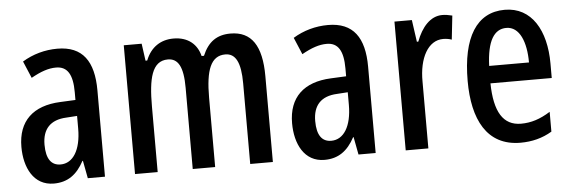

<svg xmlns="http://www.w3.org/2000/svg" viewBox="-42 -671 2385 802"><g transform="rotate(-5 1151.0 -270.0)"><path d="M218 -550C166 -550 115 -536 71 -509L101 -438C142 -461 174 -472 206 -472C254 -472 275 -436 275 -363V-330L211 -327C97 -322 33 -263 33 -154C33 -68 70 10 155 10C213 10 252 -18 282 -74H284L298 0H370V-362C370 -484 324 -550 218 -550ZM231 -260 276 -263V-210C276 -120 242 -67 190 -67C152 -67 130 -94 130 -155C130 -220 163 -257 231 -260Z M944 -550C887 -550 850 -524 826 -467H816C804 -516 767 -550 705 -550C653 -550 610 -524 588 -468H581L571 -540H496V0H591V-275C591 -391 607 -465 674 -465C717 -465 738 -429 738 -341V0H832V-291C832 -406 854 -465 915 -465C958 -465 979 -426 979 -338V0H1074V-360C1074 -488 1032 -550 944 -550Z M1353 -550C1301 -550 1250 -536 1206 -509L1236 -438C1277 -461 1309 -472 1341 -472C1389 -472 1410 -436 1410 -363V-330L1346 -327C1232 -322 1168 -263 1168 -154C1168 -68 1205 10 1290 10C1348 10 1387 -18 1417 -74H1419L1433 0H1505V-362C1505 -484 1459 -550 1353 -550ZM1366 -260 1411 -263V-210C1411 -120 1377 -67 1325 -67C1287 -67 1265 -94 1265 -155C1265 -220 1298 -257 1366 -260Z M1832 -550C1782 -550 1745 -507 1723 -448H1717L1704 -540H1631V0H1726V-280C1725 -379 1764 -450 1827 -450C1839 -450 1853 -448 1863 -444L1874 -544C1858 -548 1845 -550 1832 -550Z M2094 -549C1976 -549 1914 -449 1914 -266C1914 -106 1970 10 2112 10C2160 10 2204 -1 2244 -25V-108C2201 -81 2163 -69 2121 -69C2046 -69 2010 -128 2008 -248H2265V-309C2265 -447 2207 -549 2094 -549ZM2094 -473C2150 -473 2176 -406 2176 -321H2009C2013 -426 2043 -473 2094 -473Z"/></g></svg>

Font: Noto Sans Gujarati ExtraCondensed Medium
Style: Regular
Weight: 500
Width: 2
Designer: Jelle Bosma - Monotype Design Team, Universal Thirst
Foundry: Monotype Imaging Inc.
Version: Version 2.106